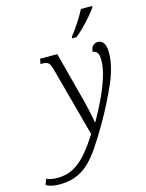

<svg xmlns="http://www.w3.org/2000/svg" viewBox="-290 -852 896 1178"><g transform="rotate(-15 157.5 -263.0)"><path d="M-64 240Q-110 240 -146 222L-133 185Q-122 190 -105 194Q-88 198 -63 198Q-4 198 42 172Q88 146 127 99.5Q166 53 205 -9L86 -451Q77 -484 65.5 -494Q54 -504 26 -504H16L22 -536H131L210 -236Q217 -210 224.5 -178.5Q232 -147 237.5 -118.5Q243 -90 246 -73H249Q285 -136 315.5 -200.5Q346 -265 364.5 -324.5Q383 -384 383 -431Q383 -492 345 -492Q345 -518 358.5 -531Q372 -544 390 -544Q413 -544 426.5 -524.5Q440 -505 440 -463Q440 -379 395 -274.5Q350 -170 281 -50Q235 29 197 84.5Q159 140 121 174Q83 208 38.5 224Q-6 240 -64 240ZM243 -606 246 -617Q270 -647 296.5 -687Q323 -727 343 -766H415L413 -757Q399 -736 375 -708Q351 -680 324 -653Q297 -626 272 -606Z"/></g></svg>

Font: Noto Serif SemiCondensed Light
Style: Italic
Weight: 300
Width: 4
Italic angle: -12°
Designer: Monotype Design Team
Foundry: Monotype Imaging Inc.
Version: Version 2.013; ttfautohint (v1.8.4.7-5d5b)